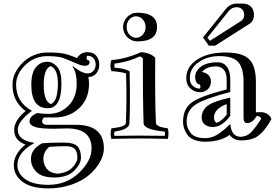

<svg xmlns="http://www.w3.org/2000/svg" viewBox="-20 -757 1546 1072"><path d="M154.8 -283.2Q154.8 -351.1 180.4 -381.6Q206.1 -412.1 245.1 -412.1Q273.9 -412.1 298.6 -384.5Q323.2 -356.9 323.2 -292Q323.2 -152.8 247.1 -152.8Q154.8 -152.8 154.8 -283.2ZM152.8 129.9Q152.8 76.2 214.8 43Q253.9 39.1 335 39.1Q393.1 39.1 412.6 60.5Q432.1 82 432.1 123Q432.1 158.2 394.5 196Q356.9 233.9 282.2 233.9Q214.8 233.9 183.8 203.4Q152.8 172.9 152.8 129.9ZM466.8 -422.9Q480 -421.9 480 -409.2Q480 -393.1 460 -390.1Q442.9 -388.2 418 -397.9Q404.8 -402.8 384.3 -411.9Q363.8 -420.9 355.5 -424.6Q347.2 -428.2 332.5 -433.1Q317.9 -438 307.4 -439.5Q296.9 -440.9 281.5 -442.4Q266.1 -443.8 247.1 -443.8Q172.9 -443.8 121.3 -394Q69.8 -344.2 69.8 -284.2Q69.8 -187 158.2 -138.2Q79.1 -79.1 79.1 -32.2Q79.1 26.9 172.9 41Q77.1 92.8 77.1 165Q77.1 211.9 121.1 243.4Q165 274.9 250 274.9Q351.1 274.9 421.1 208Q491.2 141.1 491.2 71.8Q491.2 -40 355 -40Q339.8 -40 314.9 -39.1Q290 -38.1 280.8 -38.1Q206.1 -38.1 175.5 -48.1Q145 -58.1 145 -80.1Q145 -107.9 188 -126Q217.8 -121.1 251 -121.1Q316.9 -121.1 362.5 -167Q408.2 -212.9 408.2 -291Q408.2 -353 384.8 -384.8L387.2 -387.2Q395 -381.8 408.4 -372.3Q421.9 -362.8 429 -358.9Q436 -355 447.5 -351.1Q459 -347.2 470.2 -347.2Q488.8 -347.2 501.5 -361.6Q514.2 -376 514.2 -396Q514.2 -417 502.2 -431.4Q490.2 -445.8 466.8 -445.8Q460 -433.1 466.8 -422.9ZM473.1 -327.1Q477.1 -311 477.1 -291Q477.1 -204.1 421.6 -152.6Q366.2 -101.1 286.1 -101.1H225.1Q210.9 -85 217 -72.5Q223.1 -60.1 240.2 -60.1H403.8Q560.1 -60.1 560.1 71.8Q560.1 106.9 539.1 145.5Q518.1 184.1 480.5 217.5Q442.9 251 381.8 272.9Q320.8 294.9 250 294.9Q154.8 294.9 106 258.1Q57.1 221.2 57.1 165Q57.1 103 122.1 49.8Q59.1 27.8 59.1 -32.2Q59.1 -84 123 -137.2Q49.8 -189.9 49.8 -284.2Q49.8 -351.1 107.4 -407.5Q165 -463.9 247.1 -463.9Q308.1 -463.9 337.2 -457.5Q366.2 -451.2 410.2 -433.1Q432.1 -465.8 466.8 -465.8Q501 -465.8 517.6 -445.8Q534.2 -425.8 534.2 -396Q534.2 -367.2 517.6 -347.2Q501 -327.1 473.1 -327.1ZM222.2 129.9Q222.2 161.1 240.5 184.6Q258.8 208 299.8 212.9Q356 208 384 178.5Q412.1 148.9 412.1 123Q412.1 92.8 398.4 75.9Q384.8 59.1 346.2 59.1Q299.8 59.1 254.9 63Q222.2 90.8 222.2 129.9ZM224.1 -283.2Q224.1 -190.9 264.2 -175.8Q303.2 -190.9 303.2 -292Q303.2 -372.1 262.2 -388.2Q224.1 -372.1 224.1 -283.2Z M746.6 -686Q856.9 -686 856.9 -606Q856.9 -525.9 746.6 -525.9Q730 -525.9 715.6 -532.2Q701.2 -538.6 690.4 -549.6Q679.7 -560.5 673.3 -575.2Q667 -589.8 667 -606Q667 -622.1 673.3 -636.7Q679.7 -651.4 690.4 -662.4Q701.2 -673.3 715.6 -679.7Q730 -686 746.6 -686ZM701.7 -647.9Q687 -630.9 687 -606Q687 -593.3 691.2 -582.3Q695.3 -571.3 702.6 -563.2Q710 -555.2 719.5 -550.5Q729 -545.9 739.7 -545.9Q750 -545.9 759.8 -550.5Q769.5 -555.2 776.9 -563.2Q784.2 -571.3 788.6 -582.3Q793 -593.3 793 -606Q793 -618.7 788.6 -629.6Q784.2 -640.6 776.9 -648.7Q769.5 -656.7 759.8 -661.4Q750 -666 739.7 -666Q729.5 -666 719.7 -661.6Q710 -657.2 701.7 -647.9ZM898.9 -22.5Q782.7 -33.2 781.7 -69.3Q776.9 -215.8 777.8 -429.2Q773.9 -437 760.7 -441.9Q692.9 -410.2 619.6 -401.9Q616.7 -390.1 619.6 -378.9Q674.8 -376 703.6 -358.9Q708 -176.8 702.6 -69.3Q701.7 -33.2 619.6 -22.5Q614.7 -10.3 619.6 1.5Q759.8 -1.5 898.9 1.5Q903.8 -10.3 898.9 -22.5ZM917 -40.5Q924.8 -10.3 917 18.6Q759.8 13.7 602.1 18.6Q593.8 -10.3 602.1 -40.5Q681.6 -48.3 682.6 -70.3Q689 -207 683.6 -347.2Q650.9 -356.9 602.1 -359.9Q590.8 -389.2 602.1 -421.9Q675.8 -425.8 768.1 -465.8Q820.8 -461.9 846.7 -434.1Q844.7 -193.8 850.6 -70.3Q852.1 -48.3 917 -40.5Z M1107.9 -355Q1130.9 -351.1 1144.3 -337.2Q1157.7 -323.2 1157.7 -301.8Q1157.7 -275.9 1140.6 -259Q1123.5 -242.2 1095.7 -242.2Q1066.9 -242.2 1043.5 -262.7Q1020 -283.2 1020 -320.8Q1020 -384.8 1080.8 -424.3Q1141.6 -463.9 1239.7 -463.9Q1333 -463.9 1370.8 -426.5Q1408.7 -389.2 1408.7 -300.8V-129.9L1439.9 -130.9Q1480 -127.9 1495.6 -92.8L1480 -65.9Q1464.8 -43 1454.8 -30.5Q1444.8 -18.1 1426.3 -2.4Q1407.7 13.2 1382.8 20Q1357.9 26.9 1324.7 26.9Q1283.7 26.9 1262.7 -3.9Q1210 34.2 1125 34.2Q1087.9 34.2 1061.8 22.7Q1035.6 11.2 1023.7 -7.8Q1011.7 -26.9 1006.8 -43.5Q1002 -60.1 1002 -77.1Q1002 -148.9 1050.3 -184.6Q1098.6 -220.2 1245.6 -257.8V-311Q1245.6 -350.1 1229.2 -368.2Q1212.9 -386.2 1187 -386.2Q1131.8 -386.2 1107.9 -355ZM1265.6 -211.9V-109.9Q1218.8 -47.9 1169.9 -47.9Q1141.6 -47.9 1123.8 -61.5Q1106 -75.2 1106 -100.1Q1106 -140.1 1138.9 -166Q1171.9 -191.9 1265.6 -211.9ZM1245.6 -116.2V-175.8Q1174.8 -149.9 1174.8 -100.1Q1174.8 -79.1 1189.9 -70.8Q1215.8 -80.1 1245.6 -116.2ZM1095.7 -285.2Q1078.6 -285.2 1071.8 -310.1Q1062 -350.1 1095.7 -379.9Q1128.9 -409.2 1195.8 -409.2Q1227.5 -409.2 1246.6 -384.5Q1265.6 -359.9 1265.6 -311V-243.2Q1121.6 -206.1 1071.8 -173.1Q1022 -140.1 1022 -77.1Q1022 -43.9 1044.4 -14.9Q1066.9 14.2 1125 14.2Q1147.9 14.2 1168.2 6.8Q1188.5 -0.5 1210.2 -16.8Q1231.9 -33.2 1236.8 -37.6Q1241.7 -42 1253.2 -53Q1264.6 -64 1265.6 -64.9Q1272 6.8 1324.7 6.8Q1337.9 6.8 1355 0Q1372.1 -6.8 1389.4 -26.9Q1406.7 -46.9 1411.4 -53.5Q1416 -60.1 1425.3 -74.5Q1434.6 -88.9 1439 -94.2Q1432.6 -107.9 1414.6 -109.9Q1387.7 -68.8 1359.9 -69.8Q1339.8 -70.8 1339.8 -98.1V-300.8Q1339.8 -378.9 1309.3 -411.4Q1278.8 -443.8 1204.6 -443.8Q1137.7 -443.8 1088.6 -409.4Q1039.6 -375 1039.6 -320.8Q1039.6 -293 1056.6 -277.6Q1073.7 -262.2 1095.7 -262.2Q1102.5 -272 1095.7 -285.2ZM1255.9 -693.8 1138.2 -546.9 1151.9 -528.8 1325.2 -639.2Q1343.3 -649.9 1343.3 -674.8Q1343.3 -693.8 1331.5 -705.3Q1319.8 -716.8 1301.3 -716.8Q1273.9 -716.8 1255.9 -693.8ZM1113.3 -547.9 1240.2 -706.1Q1265.1 -736.8 1301.3 -736.8H1335.9Q1364.3 -736.8 1381.1 -720Q1397.9 -703.1 1397.9 -674.8Q1397.9 -640.1 1373 -624L1181.2 -502H1146Z"/></svg>

Font: Jacques Francois Shadow
Style: Regular
Weight: 400
Designer: Alexei Vanyashin, Nikita Kanarev (i@xarsok.ru)
Foundry: Cyreal (www.cyreal.org)
Version: Version 1.003